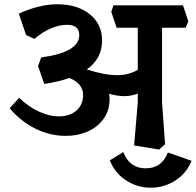

<svg xmlns="http://www.w3.org/2000/svg" viewBox="-20 -666 917 899"><path d="M738.8 -184.1 752.9 8.8 725.1 34.2 607.9 15.1 625 -185.1V-228Q594.2 -215.8 563 -215.8Q528.8 -215.8 490.2 -227.1Q493.2 -214.8 493.2 -202.1Q493.2 -148.9 465.1 -109.9Q437 -70.8 390.6 -50.3Q344.2 -29.8 288.1 -29.8Q214.8 -29.8 147 -63Q79.1 -96.2 24.9 -159.2L69.8 -208Q114.7 -165 163.3 -143.1Q211.9 -121.1 254.9 -121.1Q305.7 -121.1 337.4 -147.9Q369.1 -174.8 369.1 -223.1Q369.1 -247.1 352.5 -268.1Q335.9 -289.1 304.2 -300.8Q257.3 -283.7 187 -272.9L158.2 -356.9L172.9 -397Q351.1 -420.9 351.1 -502Q351.1 -549.8 293.9 -549.8Q257.8 -549.8 218 -533Q178.2 -516.1 141.1 -483.9L102.1 -502L67.9 -602.1Q165 -646 247.1 -646Q342.3 -646 400.1 -599.6Q458 -553.2 458 -476.1Q458 -391.1 386.2 -340.8Q470.2 -314 529.8 -314Q581.5 -314 625 -338.9V-536.1H525.9L501 -610.8L511.2 -641.1H836.9L861.8 -565.9L849.1 -536.1H738.8ZM662.1 122.1Q700.2 122.1 725.6 104Q751 85.9 766.1 47.9L877 86.9Q852.1 147 800 179.9Q748 212.9 686 212.9Q624 212.9 571.5 179.4Q519 146 494.1 85L557.1 45.9Q586.9 122.1 662.1 122.1Z"/></svg>

Font: Sura
Style: Bold
Weight: 700
Designer: Carolina Giovagnoli
Foundry: Huerta Tipografica
Version: Version 1.002;PS 001.002;hotconv 1.0.70;makeotf.lib2.5.58329